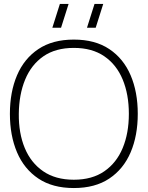

<svg xmlns="http://www.w3.org/2000/svg" viewBox="-20 -935 746 970"><path d="M463.5 -795H419.5L457.5 -915H501.5ZM288.5 -795H244.5L282.5 -915H326.5ZM353 15Q245.5 15 173.8 -33Q102 -81 66 -165.5Q30 -250 30 -360Q30 -470 66 -554.5Q102 -639 173.8 -687Q245.5 -735 353 -735Q460.5 -735 532.2 -687Q604 -639 640 -554.5Q676 -470 676 -360Q676 -250 640 -165.5Q604 -81 532.2 -33Q460.5 15 353 15ZM353 -27Q445.5 -27 507.2 -69.8Q569 -112.5 600 -187.5Q631 -262.5 631 -360Q631 -457.5 600 -532.8Q569 -608 507.2 -650.5Q445.5 -693 353 -693Q260.5 -693 199.2 -650.5Q138 -608 107 -532.8Q76 -457.5 75 -360Q74 -262.5 105 -187.5Q136 -112.5 198.2 -69.8Q260.5 -27 353 -27Z"/></svg>

Font: Manrope ExtraLight ExtraLight
Style: Regular
Weight: 250
Version: Version 4.501